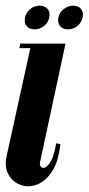

<svg xmlns="http://www.w3.org/2000/svg" viewBox="-32 -648 311 674"><path d="M78 -495H198L109 -81Q106 -68 112 -62Q118 -56 128 -61Q138 -66 148.5 -86Q159 -106 165 -145L180 -142Q173 -78 149 -43.5Q125 -9 95 1Q65 11 38.5 0.5Q12 -10 -2.5 -36Q-17 -62 -9 -99ZM36 -479 39 -495H88L85 -479ZM56 -587Q60 -605 74.5 -616.5Q89 -628 107 -628Q125 -628 135 -616.5Q145 -605 141 -587Q137 -568 122 -556.5Q107 -545 89 -545Q71 -545 61.5 -556.5Q52 -568 56 -587ZM173 -587Q177 -605 192 -616.5Q207 -628 224 -628Q243 -628 252.5 -616.5Q262 -605 258 -587Q254 -568 239.5 -556.5Q225 -545 206 -545Q189 -545 179 -556.5Q169 -568 173 -587Z"/></svg>

Font: Emberly Black
Style: Italic
Weight: 900
Italic angle: -12°
Designer: Rajesh Rajput
Foundry: Rajesh Rajput
Version: Version 1.000